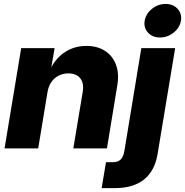

<svg xmlns="http://www.w3.org/2000/svg" viewBox="-20 -763 951 987"><path d="M224.1 -288.6 176.3 0H3.4L88.9 -515.6H260.7L244.1 -418L246.1 -420.9Q272 -469.2 318.4 -498Q364.7 -526.9 424.3 -526.9Q480.5 -526.9 519.8 -501.5Q559.1 -476.1 576.2 -430.4Q593.3 -384.8 583 -324.2L529.8 0H356.9L405.3 -291Q412.6 -335.9 392.3 -360.8Q372.1 -385.7 331.1 -385.7Q291.5 -385.7 261.7 -360.8Q231.9 -335.9 224.1 -288.6ZM706.5 -515.6H880.4L790 29.3Q775.9 114.7 720.7 159.4Q665.5 204.1 569.8 204.1H502.4L524.9 70.8H559.1Q586.4 70.8 600.3 57.1Q614.3 43.5 619.6 11.7ZM802.7 -570.3Q763.7 -570.3 740.7 -595.5Q717.8 -620.6 723.6 -656.2Q730 -692.4 761.2 -717.5Q792.5 -742.7 831.5 -742.7Q870.1 -742.7 893.1 -717.5Q916 -692.4 910.2 -656.2Q904.3 -620.6 872.8 -595.5Q841.3 -570.3 802.7 -570.3Z"/></svg>

Font: Inter Display Extra Bold
Style: Italic
Weight: 800
Italic angle: -9.39999°
Designer: Rasmus Andersson
Foundry: rsms
Version: Version 4.000;git-4fc901f